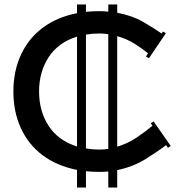

<svg xmlns="http://www.w3.org/2000/svg" viewBox="-20 -760 875 860"><path d="M668 -216 745 -106 732 -98 724 -110Q683 -79 629.5 -46Q576 -13 505 2V80H465V8Q445 10 425 10Q394 10 365 7V80H325V1Q234 -17 170.5 -65Q107 -113 73.5 -186Q40 -259 40 -350Q40 -441 73.5 -514Q107 -587 170.5 -635Q234 -683 325 -701V-740H365V-707Q394 -710 425 -710Q445 -710 465 -708V-740H505V-703Q573 -690 621 -662Q669 -634 704 -610L710 -619L723 -611L647 -499L634 -507L643 -521Q618 -542 583 -564Q548 -586 505 -598V-103Q552 -117 591.5 -143.5Q631 -170 663 -197L655 -208ZM425 -610Q394 -610 365 -605V-95Q394 -90 425 -90Q445 -90 465 -93V-607Q445 -610 425 -610ZM155 -350Q155 -262 198 -196Q241 -130 325 -104V-596Q241 -570 198 -504Q155 -438 155 -350Z"/></svg>

Font: Copperplate CC
Style: Regular
Weight: 400
Designer: indestructible type*
Foundry: Cowboy Collective
Version: Version 1.000